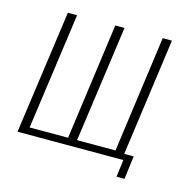

<svg xmlns="http://www.w3.org/2000/svg" viewBox="-88 -585 753 743"><g transform="rotate(15 289.0 -213.0)"><path d="M441 69 450 0H26L95 -495H132L67 -28H221L285 -495H322L257 -28H411L475 -495H512L447 -24H485L473 69Z"/></g></svg>

Font: Alumni Sans ExtraLight
Style: Italic
Weight: 250
Italic angle: -8°
Version: Version 1.016